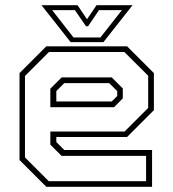

<svg xmlns="http://www.w3.org/2000/svg" viewBox="-20 -718 666 738"><path d="M468.5 -540 571.5 -437V-294.5L468.5 -191.5H196.5V-172L227 -141.5H564.5V0H158L55 -103V-437L158 -540ZM409.5 -420.5 452 -378V-340L418.5 -306H173.5V-377L217 -420.5ZM458 -518H168L76 -426V-113L167.5 -21.5H541.5V-119H216.5L173.5 -162V-212.5H459L549.5 -303V-427ZM399.5 -398.5H227L196.5 -368V-328H409.5L430.5 -349V-368ZM251.5 -556 139.5 -698H278L314.5 -644L351 -698H489.5L377.5 -556ZM262.5 -574H366L448.5 -679H360.5L318.5 -617H310.5L268 -679H180.5Z"/></svg>

Font: Tourney ExtraLight
Style: Regular
Weight: 250
Designer: Tyler Finck
Foundry: Etcetera Type Co
Version: Version 1.015